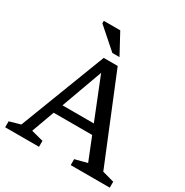

<svg xmlns="http://www.w3.org/2000/svg" viewBox="-203 -1079 1197 1243"><g transform="rotate(30 395.0 -458.0)"><path d="M209.5 -238.5V-308.5H561.5V-238.5ZM701.5 -68.5 789.5 -44.5V0H497.5V-44.5L588.5 -68L355.5 -650.5H382L170.5 -68L260.5 -44.5V0H7.5V-44.5L89.5 -68L335.5 -708H440ZM421.5 -763.5H368L216 -897.5V-916H339Z"/></g></svg>

Font: Newsreader 9pt
Style: Regular
Weight: 400
Designer: Hugues Gentile
Foundry: Production Type
Version: Version 1.003